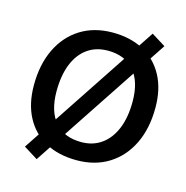

<svg xmlns="http://www.w3.org/2000/svg" viewBox="-119 -884 1025 1056"><g transform="rotate(15 393.5 -356.0)"><path d="M396 9Q293 9 218.5 -31.5Q144 -72 103.5 -148Q63 -224 63 -330Q63 -448 105.5 -536Q148 -624 225.5 -672.5Q303 -721 408 -721Q510 -721 584.5 -680.5Q659 -640 700 -564Q741 -488 741 -382Q741 -263 698 -175Q655 -87 577.5 -39Q500 9 396 9ZM395 -94Q461 -94 509.5 -128.5Q558 -163 584.5 -227.5Q611 -292 611 -382Q611 -496 558 -557Q505 -618 409 -618Q341 -618 292.5 -583.5Q244 -549 218 -484.5Q192 -420 192 -329Q192 -216 244.5 -155Q297 -94 395 -94ZM183 60 103 10 621 -772 701 -722Z"/></g></svg>

Font: Muli
Style: Bold Italic
Weight: 700
Italic angle: -4.541°
Designer: Vernon Adams
Foundry: Vernon Adams
Version: Version 2.100; ttfautohint (v1.8.1.43-b0c9)